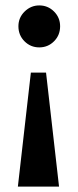

<svg xmlns="http://www.w3.org/2000/svg" viewBox="-20 -519 288 709"><path d="M202 -422Q202 -389 179.5 -366.5Q157 -344 125 -344Q93 -344 70.5 -366.5Q48 -389 48 -422Q48 -454 71 -476.5Q94 -499 125 -499Q157 -499 179.5 -476.5Q202 -454 202 -422ZM150 -251 198 170H46L94 -251Z"/></svg>

Font: Ibarra Real Nova
Style: Bold
Weight: 700
Designer: Jose Maria Ribagorda & Octavio Pardo
Foundry: Jose Maria Ribagorda
Version: Version 1.014